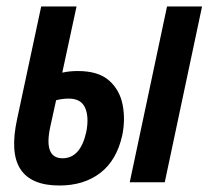

<svg xmlns="http://www.w3.org/2000/svg" viewBox="-20 -562 643 592"><path d="M163 10Q76 10 43 -40.5Q10 -91 33 -196L107 -542H216L172 -338Q194 -343 220 -343Q283 -343 316 -314Q349 -285 358 -239.5Q367 -194 357 -145Q340 -68 289.5 -29Q239 10 163 10ZM380 0 495 -542H603L488 0ZM135 -171Q114 -74 173 -74Q228 -74 246 -155Q255 -201 242.5 -229.5Q230 -258 192 -258Q173 -258 153 -253Z"/></svg>

Font: Noto Sans ExtraCondensed SemiBold
Style: Italic
Weight: 600
Width: 2
Italic angle: -12°
Designer: Monotype Design Team
Foundry: Monotype Imaging Inc.
Version: Version 2.013; ttfautohint (v1.8.4.7-5d5b)